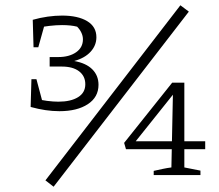

<svg xmlns="http://www.w3.org/2000/svg" viewBox="-20 -663 831 727"><path d="M96 -258 106 -291Q135 -284 158.5 -281Q182 -278 201 -278Q248 -278 275.5 -295Q303 -312 303 -344Q303 -375 279.5 -393Q256 -411 214 -411H168V-447H201Q242 -447 268 -465Q294 -483 294 -514Q294 -527 288 -539.5Q282 -552 272 -562Q260 -565 246 -566.5Q232 -568 215 -568Q193 -568 167 -565Q141 -562 113 -556L104 -588Q132 -596 160.5 -600Q189 -604 215 -604Q275 -604 310 -583Q345 -562 345 -522Q345 -491 323 -467Q301 -443 261 -432Q306 -424 329.5 -400.5Q353 -377 353 -342Q353 -295 312.5 -268.5Q272 -242 205 -242Q179 -242 152 -246Q125 -250 96 -258ZM99 -363H118L146 -258H96ZM107 -484 104 -588H154L125 -484ZM183 44 152 20 663 -643 695 -619ZM562 0V-16Q580 -20 596.5 -23.5Q613 -27 629 -29L635 -320L644 -316L481 -112L475 -128H757V-98H457L450 -122L632 -350H678V-29L739 -17V0Z"/></svg>

Font: Piazzolla Thin ExtraLight
Style: Regular
Weight: 250
Version: Version 2.005